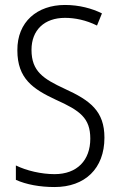

<svg xmlns="http://www.w3.org/2000/svg" viewBox="-20 -744 485 774"><path d="M401 -189C401 -296 344 -339 241 -386C155 -426 107 -456 107 -543C107 -623 159 -672 242 -672C282 -672 327 -663 371 -641L391 -690C351 -710 299 -724 242 -724C130 -724 49 -656 50 -541C50 -427 113 -385 205 -342C303 -298 344 -268 344 -185C344 -98 291 -42 200 -42C146 -42 87 -56 44 -77V-19C86 0 141 10 200 10C322 10 401 -64 401 -189Z"/></svg>

Font: Noto Sans Arabic UI Cn Lt
Style: Regular
Weight: 300
Width: 3
Designer: Monotype Design Team, Nadine Chahine and Nizar Qandah
Foundry: Monotype Imaging Inc.
Version: Version 2.010